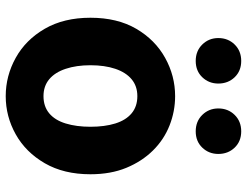

<svg xmlns="http://www.w3.org/2000/svg" viewBox="-116 -733 863 671"><g transform="rotate(90 315.5 -397.5)"><path d="M316 14Q245 14 182 -21Q119 -56 80.5 -122.5Q42 -189 42 -282Q42 -376 80.5 -442Q119 -508 182 -543Q245 -578 316 -578Q369 -578 418.5 -558.5Q468 -539 506 -500.5Q544 -462 566.5 -407.5Q589 -353 589 -282Q589 -189 550.5 -122.5Q512 -56 449.5 -21Q387 14 316 14ZM316 -118Q352 -118 376 -138Q400 -158 411.5 -195.5Q423 -233 423 -282Q423 -332 411.5 -369Q400 -406 376 -426Q352 -446 316 -446Q281 -446 257 -426Q233 -406 220.5 -369Q208 -332 208 -282Q208 -233 220.5 -195.5Q233 -158 257 -138Q281 -118 316 -118ZM193 -650Q158 -650 135.5 -673Q113 -696 113 -729Q113 -763 135.5 -786Q158 -809 193 -809Q228 -809 250 -786Q272 -763 272 -729Q272 -696 250 -673Q228 -650 193 -650ZM439 -650Q404 -650 381.5 -673Q359 -696 359 -729Q359 -763 381.5 -786Q404 -809 439 -809Q474 -809 496 -786Q518 -763 518 -729Q518 -696 496 -673Q474 -650 439 -650Z"/></g></svg>

Font: Noto Sans TC Thin ExtraBold
Style: Regular
Weight: 800
Version: Version 2.004-H2;hotconv 1.0.118;makeotfexe 2.5.65603